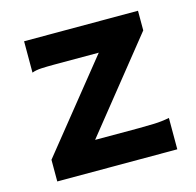

<svg xmlns="http://www.w3.org/2000/svg" viewBox="-80 -581 678 664"><g transform="rotate(-15 259.0 -249.0)"><path d="M61 -498H468.8V-427.7L210 -105H368.7Q394.5 -105 421.9 -106Q449.2 -106.9 476.1 -112.3V0H46.4V-77.6L300.3 -393.1H136.7Q115.2 -393.1 95 -392.1Q74.7 -391.1 61 -385.7Z"/></g></svg>

Font: Andika
Style: Bold
Weight: 700
Designer: Victor Gaultney, Annie Olsen, Julie Remington, Don Collingsworth, Eric Hays, Becca Hirsbrunner
Foundry: SIL International
Version: Version 6.101